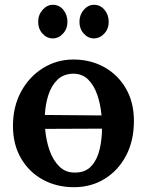

<svg xmlns="http://www.w3.org/2000/svg" viewBox="-20 -764 612 800"><path d="M288 16Q216 16 158.5 -15.5Q101 -47 67.5 -104.5Q34 -162 34 -239Q34 -320 68 -382.5Q102 -445 159.5 -480.5Q217 -516 286 -516Q357 -516 414 -484.5Q471 -453 504.5 -395.5Q538 -338 538 -260Q538 -178 505.5 -116Q473 -54 416.5 -19Q360 16 288 16ZM285 -457Q244 -456 219 -431.5Q194 -407 181.5 -368Q169 -329 167 -285L403 -283Q399 -329 385.5 -368.5Q372 -408 347.5 -432.5Q323 -457 285 -457ZM293 -45Q337 -45 361.5 -73Q386 -101 395.5 -143Q405 -185 405 -228L168 -227Q172 -179 186.5 -137.5Q201 -96 227.5 -70Q254 -44 293 -45ZM371 -604Q347 -604 329 -624Q311 -644 311 -673Q311 -702 329 -723Q347 -744 372 -744Q398 -744 415.5 -723Q433 -702 433 -673Q433 -644 414.5 -624Q396 -604 371 -604ZM200 -604Q175 -604 157 -624Q139 -644 139 -673Q139 -702 157.5 -723Q176 -744 200 -744Q227 -744 244 -723Q261 -702 261 -673Q261 -644 242.5 -624Q224 -604 200 -604Z"/></svg>

Font: Lora SemiBold
Style: Regular
Weight: 600
Designer: Olga Karpushina, Alexei Vanyashin (Cyrillic)
Foundry: Cyreal
Version: Version 3.011; ttfautohint (v1.8.4.7-5d5b)